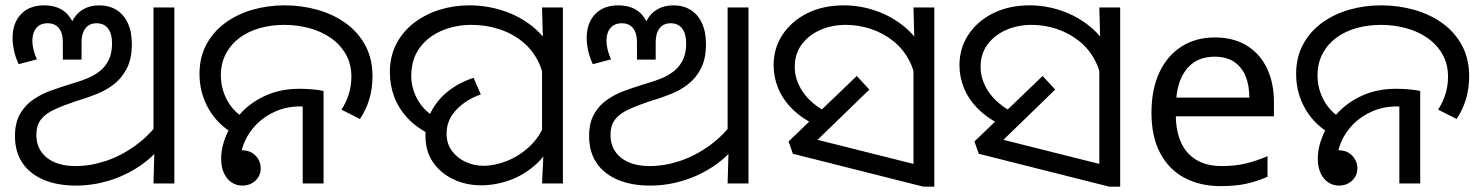

<svg xmlns="http://www.w3.org/2000/svg" viewBox="-20 -686 5547 718"><path d="M264 8Q193 8 141.5 -14.5Q90 -37 63 -78Q36 -119 36 -177Q36 -227 55 -260Q74 -293 104 -313.5Q134 -334 168.5 -346.5Q203 -359 235 -369L258 -376Q282 -383 306.5 -393Q331 -403 352 -419Q373 -435 386 -460.5Q399 -486 399 -524Q399 -560 384 -579.5Q369 -599 341 -599Q314 -599 299.5 -580Q285 -561 285 -529V-463H215V-530Q215 -562 200.5 -580.5Q186 -599 158 -599Q131 -599 116 -581.5Q101 -564 101 -533Q101 -519 105 -501.5Q109 -484 118 -464L50 -446Q38 -471 32.5 -496.5Q27 -522 27 -544Q27 -600 58.5 -633Q90 -666 145 -666Q204 -666 235 -629.5Q266 -593 266 -534H235Q235 -575 249 -604.5Q263 -634 289.5 -650Q316 -666 351 -666Q388 -666 415.5 -649Q443 -632 458 -599.5Q473 -567 473 -521Q473 -466 454 -429.5Q435 -393 405.5 -370.5Q376 -348 344.5 -335.5Q313 -323 288 -315L268 -309Q217 -292 183.5 -276.5Q150 -261 133 -239Q116 -217 116 -181Q116 -128 155 -96.5Q194 -65 263 -65Q318 -65 375.5 -84Q433 -103 487.5 -142.5Q542 -182 584 -242L589 -146Q551 -97 498.5 -62.5Q446 -28 386 -10Q326 8 264 8ZM558 -143 554 -175V-658H632V0H554Z M861 -182Q796 -217 761 -277.5Q726 -338 726 -409Q726 -472 752 -520Q778 -568 822.5 -600.5Q867 -633 924 -649.5Q981 -666 1044 -666Q1109 -666 1168.5 -649Q1228 -632 1274 -598.5Q1320 -565 1346.5 -515.5Q1373 -466 1373 -401Q1373 -355 1361 -315Q1349 -275 1326 -241L1257 -276Q1274 -302 1284 -333Q1294 -364 1294 -399Q1294 -447 1273 -483.5Q1252 -520 1216.5 -544.5Q1181 -569 1136 -581Q1091 -593 1043 -593Q995 -593 952 -581Q909 -569 876.5 -545Q844 -521 825 -485.5Q806 -450 806 -404Q806 -355 829 -312Q852 -269 895 -243L861 -182ZM886 8Q864 8 846 -4Q828 -16 817.5 -38.5Q807 -61 807 -92Q807 -136 827 -182Q847 -228 884.5 -267Q922 -306 976.5 -330Q1031 -354 1100 -354Q1122 -354 1146.5 -352Q1171 -350 1190 -346V0H1112V-310L1157 -283Q1142 -286 1128.5 -287Q1115 -288 1103 -288Q1053 -288 1011.5 -270Q970 -252 940.5 -222.5Q911 -193 895 -156.5Q879 -120 879 -84Q879 -69 886 -56.5Q893 -44 901 -33L843 -96Q845 -106 851.5 -112Q858 -118 867 -121Q876 -124 885 -124Q907 -124 922.5 -114.5Q938 -105 946.5 -89.5Q955 -74 955 -57Q955 -38 946 -23.5Q937 -9 921.5 -0.5Q906 8 886 8Z M1585 -185Q1536 -210 1503.5 -245Q1471 -280 1454.5 -323.5Q1438 -367 1438 -416Q1438 -476 1462.5 -522.5Q1487 -569 1529 -601Q1571 -633 1624 -649.5Q1677 -666 1735 -666Q1800 -666 1861.5 -646Q1923 -626 1972 -586.5Q2021 -547 2050 -487Q2079 -427 2079 -347L2017 -344Q2017 -405 1995 -451.5Q1973 -498 1934.5 -529.5Q1896 -561 1846.5 -577Q1797 -593 1743 -593Q1683 -593 1631.5 -571Q1580 -549 1549 -506.5Q1518 -464 1518 -402Q1518 -356 1541.5 -313.5Q1565 -271 1614 -243L1585 -185ZM1779 7Q1723 7 1675.5 -15.5Q1628 -38 1599.5 -79Q1571 -120 1571 -178Q1571 -227 1593 -269.5Q1615 -312 1655.5 -344.5Q1696 -377 1751 -395L1778 -333Q1723 -314 1686.5 -275.5Q1650 -237 1650 -187Q1650 -148 1670.5 -121Q1691 -94 1722.5 -80Q1754 -66 1787 -66Q1830 -66 1875.5 -84Q1921 -102 1959 -137Q1997 -172 2018 -224L2056 -180Q2032 -116 1987.5 -74.5Q1943 -33 1888.5 -13Q1834 7 1779 7ZM2012 -106 2007 -144V-471L2011 -511L2007 -658H2085V0H2007Z M2411 8Q2340 8 2288.5 -14.5Q2237 -37 2210 -78Q2183 -119 2183 -177Q2183 -227 2202 -260Q2221 -293 2251 -313.5Q2281 -334 2315.5 -346.5Q2350 -359 2382 -369L2405 -376Q2429 -383 2453.5 -393Q2478 -403 2499 -419Q2520 -435 2533 -460.5Q2546 -486 2546 -524Q2546 -560 2531 -579.5Q2516 -599 2488 -599Q2461 -599 2446.5 -580Q2432 -561 2432 -529V-463H2362V-530Q2362 -562 2347.5 -580.5Q2333 -599 2305 -599Q2278 -599 2263 -581.5Q2248 -564 2248 -533Q2248 -519 2252 -501.5Q2256 -484 2265 -464L2197 -446Q2185 -471 2179.5 -496.5Q2174 -522 2174 -544Q2174 -600 2205.5 -633Q2237 -666 2292 -666Q2351 -666 2382 -629.5Q2413 -593 2413 -534H2382Q2382 -575 2396 -604.5Q2410 -634 2436.5 -650Q2463 -666 2498 -666Q2535 -666 2562.5 -649Q2590 -632 2605 -599.5Q2620 -567 2620 -521Q2620 -466 2601 -429.5Q2582 -393 2552.5 -370.5Q2523 -348 2491.5 -335.5Q2460 -323 2435 -315L2415 -309Q2364 -292 2330.5 -276.5Q2297 -261 2280 -239Q2263 -217 2263 -181Q2263 -128 2302 -96.5Q2341 -65 2410 -65Q2465 -65 2522.5 -84Q2580 -103 2634.5 -142.5Q2689 -182 2731 -242L2736 -146Q2698 -97 2645.5 -62.5Q2593 -28 2533 -10Q2473 8 2411 8ZM2705 -143 2701 -175V-658H2779V0H2701Z M3033 -217Q2980 -242 2944 -277.5Q2908 -313 2890.5 -355Q2873 -397 2873 -442Q2873 -506 2906.5 -556.5Q2940 -607 2999 -636.5Q3058 -666 3136 -666Q3196 -666 3254.5 -646Q3313 -626 3361.5 -586.5Q3410 -547 3438.5 -487Q3467 -427 3467 -347L3406 -344Q3406 -408 3382.5 -455Q3359 -502 3320.5 -532.5Q3282 -563 3236 -578Q3190 -593 3144 -593Q3090 -593 3046.5 -573.5Q3003 -554 2977.5 -519Q2952 -484 2952 -436Q2952 -387 2982.5 -342Q3013 -297 3074 -265L3033 -217ZM3396 -482 3400 -510 3396 -658H3474V12H3433L2945 -111L2929 -157L3184 -402L3231 -351L3001 -128L2994 -174L3456 -58L3396 -6Z M3728 -217Q3675 -242 3639 -277.5Q3603 -313 3585.5 -355Q3568 -397 3568 -442Q3568 -506 3601.5 -556.5Q3635 -607 3694 -636.5Q3753 -666 3831 -666Q3891 -666 3949.5 -646Q4008 -626 4056.5 -586.5Q4105 -547 4133.5 -487Q4162 -427 4162 -347L4101 -344Q4101 -408 4077.5 -455Q4054 -502 4015.5 -532.5Q3977 -563 3931 -578Q3885 -593 3839 -593Q3785 -593 3741.5 -573.5Q3698 -554 3672.5 -519Q3647 -484 3647 -436Q3647 -387 3677.5 -342Q3708 -297 3769 -265L3728 -217ZM4091 -482 4095 -510 4091 -658H4169V12H4128L3640 -111L3624 -157L3879 -402L3926 -351L3696 -128L3689 -174L4151 -58L4091 -6Z M4523 -546Q4592 -546 4641.5 -516Q4691 -486 4717.5 -431.5Q4744 -377 4744 -304V-251H4377Q4379 -160 4423.5 -112.5Q4468 -65 4548 -65Q4599 -65 4638.5 -74.5Q4678 -84 4720 -102V-25Q4679 -7 4639 1.5Q4599 10 4544 10Q4468 10 4409.5 -21Q4351 -52 4318.5 -113.5Q4286 -175 4286 -264Q4286 -352 4315.5 -415Q4345 -478 4398.5 -512Q4452 -546 4523 -546ZM4522 -474Q4459 -474 4422.5 -433.5Q4386 -393 4379 -321H4652Q4652 -367 4638 -401Q4624 -435 4595.5 -454.5Q4567 -474 4522 -474Z M4962 -182Q4897 -217 4862 -277.5Q4827 -338 4827 -409Q4827 -472 4853 -520Q4879 -568 4923.5 -600.5Q4968 -633 5025 -649.5Q5082 -666 5145 -666Q5210 -666 5269.5 -649Q5329 -632 5375 -598.5Q5421 -565 5447.5 -515.5Q5474 -466 5474 -401Q5474 -355 5462 -315Q5450 -275 5427 -241L5358 -276Q5375 -302 5385 -333Q5395 -364 5395 -399Q5395 -447 5374 -483.5Q5353 -520 5317.5 -544.5Q5282 -569 5237 -581Q5192 -593 5144 -593Q5096 -593 5053 -581Q5010 -569 4977.5 -545Q4945 -521 4926 -485.5Q4907 -450 4907 -404Q4907 -355 4930 -312Q4953 -269 4996 -243L4962 -182ZM4987 8Q4965 8 4947 -4Q4929 -16 4918.5 -38.5Q4908 -61 4908 -92Q4908 -136 4928 -182Q4948 -228 4985.5 -267Q5023 -306 5077.5 -330Q5132 -354 5201 -354Q5223 -354 5247.5 -352Q5272 -350 5291 -346V0H5213V-310L5258 -283Q5243 -286 5229.5 -287Q5216 -288 5204 -288Q5154 -288 5112.5 -270Q5071 -252 5041.5 -222.5Q5012 -193 4996 -156.5Q4980 -120 4980 -84Q4980 -69 4987 -56.5Q4994 -44 5002 -33L4944 -96Q4946 -106 4952.5 -112Q4959 -118 4968 -121Q4977 -124 4986 -124Q5008 -124 5023.5 -114.5Q5039 -105 5047.5 -89.5Q5056 -74 5056 -57Q5056 -38 5047 -23.5Q5038 -9 5022.5 -0.5Q5007 8 4987 8Z"/></svg>

Font: oriya25
Style: Book
Weight: 400
Designer: Jelle Bosma - Monotype Design Team
Foundry: Monotype Imaging Inc.
Version: Version 2.003